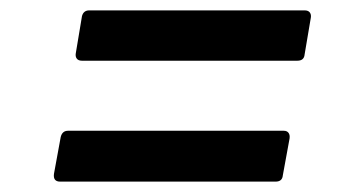

<svg xmlns="http://www.w3.org/2000/svg" viewBox="-20 -532 680 370"><path d="M138 -415Q131 -415 128 -419Q125 -423 126 -429L138 -501Q141 -512 152 -512H567Q574 -512 577 -508Q580 -504 579 -498L567 -427Q566 -415 553 -415ZM96 -182Q82 -182 84 -197L97 -268Q100 -280 111 -280H527Q533 -280 536 -276Q539 -272 538 -265L525 -194Q524 -182 511 -182Z"/></svg>

Font: Open Sauce Two Medium Italic
Style: Regular
Weight: 500
Italic angle: -10°
Designer: Alfredo Marco Pradil
Foundry: Creative Sauce Fz LLC
Version: Version 1.477